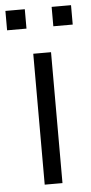

<svg xmlns="http://www.w3.org/2000/svg" viewBox="-72 -757 376 789"><g transform="rotate(-5 116.5 -362.5)"><path d="M172 -645.3V-725.3H252V-645.3ZM-18.7 -645.3V-725.3H61.3V-645.3ZM80 0V-540H153.3V0Z"/></g></svg>

Font: Manrope ExtraLight
Style: Regular
Weight: 200
Designer: Mikhail Sharanda
Foundry: Mikhail Sharanda
Version: Version 4.505